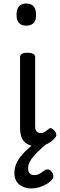

<svg xmlns="http://www.w3.org/2000/svg" viewBox="-20 -815 344 1092"><path d="M193 17Q167 17 148 10Q129 3 117 -10Q105 -23 99.5 -42.5Q94 -62 94 -86V-489Q94 -502 104.5 -508.5Q115 -515 136 -515Q158 -515 169 -508.5Q180 -502 180 -489V-96Q180 -83 184 -74.5Q188 -66 195 -62Q202 -58 211 -58Q222 -58 230 -62Q238 -66 245 -72Q252 -78 260 -84Q267 -89 275.5 -83.5Q284 -78 293 -68Q298 -61 300 -52Q302 -43 296 -35Q285 -20 268 -8Q251 4 231.5 10.5Q212 17 193 17ZM130 -669Q102 -669 88 -684.5Q74 -700 74 -731Q74 -763 88 -779Q102 -795 130 -795Q157 -795 171 -779Q185 -763 185 -731Q186 -700 171.5 -684.5Q157 -669 130 -669ZM158 257Q119 257 90.5 235Q62 213 62 170Q62 143 71 120Q80 97 97.5 75Q115 53 140.5 30Q166 7 200 -19L262 -20V-11Q239 8 217.5 27Q196 46 178.5 65Q161 84 150.5 103Q140 122 140 141Q140 162 149.5 171.5Q159 181 175 181Q190 181 202 175Q214 169 233 154Q240 149 250 148.5Q260 148 270 157Q280 167 282.5 180Q285 193 280 201Q268 218 246.5 231Q225 244 201.5 250.5Q178 257 158 257Z"/></svg>

Font: Playwrite BE WAL
Style: Regular
Weight: 400
Designer: Veronika Burian, José Scaglione
Foundry: TypeTogether
Version: Version 1.002